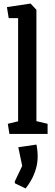

<svg xmlns="http://www.w3.org/2000/svg" viewBox="-20 -754 310 1081"><path d="M33 0 24 -57 82 -71V-652H29L19 -714L152 -734L185 -699V-72L248 -57V0ZM64 278 63 268 105 180 83 75 185 60Q187 66 189.5 85.5Q192 105 192 129Q192 163 182 197Q172 231 156 259.5Q140 288 124 307Z"/></svg>

Font: Kreon Light Medium
Style: Regular
Weight: 500
Version: Version 2.002